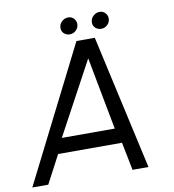

<svg xmlns="http://www.w3.org/2000/svg" viewBox="-119 -905 894 984"><g transform="rotate(-10 327.5 -413.0)"><path d="M322.5 -700H418L574 0H491L462 -146H129.5L52.5 0H-30.5ZM162.5 -224H438L366.5 -602ZM295.5 -739.5Q277 -739.5 264.5 -751.8Q252 -764 253.5 -782.5Q254.5 -800.5 268.8 -813.5Q283 -826.5 301.5 -826.5Q319.5 -826.5 331.2 -813.5Q343 -800.5 342 -782.5Q340.5 -764 327 -751.8Q313.5 -739.5 295.5 -739.5ZM459 -739.5Q440.5 -739.5 428 -751.8Q415.5 -764 417 -782.5Q418 -800.5 432.2 -813.5Q446.5 -826.5 465 -826.5Q483 -826.5 494.8 -813.5Q506.5 -800.5 505.5 -782.5Q504 -764 490.5 -751.8Q477 -739.5 459 -739.5Z"/></g></svg>

Font: Urbanist
Style: Italic
Weight: 400
Italic angle: -8°
Designer: Corey Hu
Foundry: Corey Hu
Version: Version 1.330; ttfautohint (v1.8.4.7-5d5b)